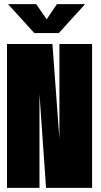

<svg xmlns="http://www.w3.org/2000/svg" viewBox="-20 -914 490 934"><path d="M394 -894 266 -753H147L19 -894H156L207 -820L257 -894ZM269 -700H428V0H204L172 -457V0H14V-700H235L269 -239Z"/></svg>

Font: League Mono Condensed ExtraBold
Style: Regular
Weight: 800
Width: 1
Designer: Tyler Finck
Foundry: The League of Moveable Type / Tyler Finck
Version: Version 2.210